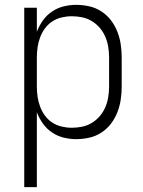

<svg xmlns="http://www.w3.org/2000/svg" viewBox="-20 -562 590 792"><path d="M80 210V-530H132V-431Q141 -455 156.5 -477Q172 -499 194 -514Q216 -529 242 -535.5Q268 -542 294 -542Q321 -542 348 -536Q375 -530 398 -515Q421 -500 437.5 -478.5Q454 -457 464 -431.5Q474 -406 478 -379Q482 -352 482 -325V-205Q482 -178 478 -151Q474 -124 464 -98.5Q454 -73 437.5 -51.5Q421 -30 398 -15Q375 0 348 6Q321 12 294 12Q268 12 242 5.5Q216 -1 194 -16Q172 -31 156.5 -53Q141 -75 132 -99V210ZM276 -35Q298 -35 319.5 -39.5Q341 -44 359.5 -55.5Q378 -67 392 -83.5Q406 -100 414.5 -120Q423 -140 426.5 -161.5Q430 -183 430 -205V-325Q430 -347 426.5 -368.5Q423 -390 414.5 -410Q406 -430 392 -446.5Q378 -463 359.5 -474.5Q341 -486 319.5 -490.5Q298 -495 276 -495Q255 -495 234 -490Q213 -485 195.5 -473.5Q178 -462 165.5 -445Q153 -428 145.5 -408Q138 -388 135 -367Q132 -346 132 -325V-205Q132 -184 135 -163Q138 -142 145.5 -122Q153 -102 165.5 -85Q178 -68 195.5 -56.5Q213 -45 234 -40Q255 -35 276 -35Z"/></svg>

Font: Lode Dark
Style: Regular
Weight: 400
Monospace: yes
Designer: Belleve Invis
Foundry: Belleve Invis
Version: Version 29.2.0; ttfautohint (v1.8.3)